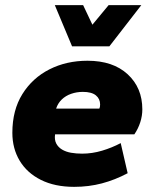

<svg xmlns="http://www.w3.org/2000/svg" viewBox="-20 -716 600 746"><path d="M268 10Q193 10 139 -17Q85 -44 56.5 -91.5Q28 -139 28 -200Q28 -288 67 -350.5Q106 -413 172 -446.5Q238 -480 320 -480Q419 -480 476 -427.5Q533 -375 533 -291Q533 -266 525 -241Q517 -216 502 -194H194Q191 -173 198.5 -158.5Q206 -144 221 -135Q236 -126 256 -122.5Q276 -119 299 -119Q338 -119 376.5 -130.5Q415 -142 449 -160L476 -43Q427 -17 376 -3.5Q325 10 268 10ZM198 -294H366Q369 -300 369 -310Q369 -332 352.5 -345.5Q336 -359 302 -359Q278 -359 256.5 -351.5Q235 -344 220 -329.5Q205 -315 198 -294ZM260 -536 193 -696H303L339 -620L402 -696H529L405 -536Z"/></svg>

Font: Gantari ExtraBold
Style: Italic
Weight: 800
Italic angle: -10°
Designer: Anugrah Pasau
Foundry: Lafontype
Version: Version 1.000